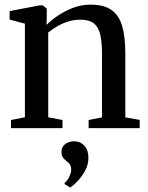

<svg xmlns="http://www.w3.org/2000/svg" viewBox="-20 -566 654 848"><path d="M90 -48V-461.5L22.5 -479.5V-517L156 -542.5H168.5L186.5 -528V-487L185.5 -456Q205.5 -476.5 236.2 -497.2Q267 -518 303.8 -531.8Q340.5 -545.5 379.5 -545.5Q439.5 -545.5 473 -521.5Q506.5 -497.5 520 -449.5Q533.5 -401.5 533.5 -330V-47.5L597 -36.5V0H371.5V-36L430.5 -47.5V-328.5Q430.5 -378 423.2 -411.5Q416 -445 395.5 -462Q375 -479 335.5 -479Q307.5 -479 282 -471.2Q256.5 -463.5 234 -450.5Q211.5 -437.5 193 -422.5V-48L256 -36V0H28.5V-36ZM370.5 131Q370.5 161 355.8 188Q341 215 322.2 234.5Q303.5 254 291 262H290L265 247V242Q278.5 231.5 286.5 213.5Q294.5 195.5 294.5 183.5Q294.5 170 289 161Q283.5 152 273 144.5Q264.5 138.5 258 129.5Q251.5 120.5 251.5 105.5Q251.5 89 260 78.5Q268.5 68 281 63Q293.5 58 304 58H307Q335 58 352.8 77.8Q370.5 97.5 370.5 131Z"/></svg>

Font: Merriweather 72pt
Style: Regular
Weight: 400
Version: Version 2.100